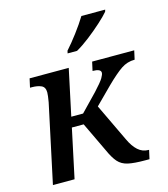

<svg xmlns="http://www.w3.org/2000/svg" viewBox="-113 -855 823 943"><g transform="rotate(-15 298.0 -383.0)"><path d="M39 0 124 -398Q127 -414 128.5 -427.5Q130 -441 130 -447Q130 -474 111 -482.5Q92 -491 64 -491H54L64 -536H263L213 -301H273L357 -388Q394 -428 404 -445Q414 -462 414 -471Q414 -491 372 -491L382 -536H596L586 -491Q548 -491 517 -470Q486 -449 437 -401L352 -316L443 -125Q461 -86 484 -65.5Q507 -45 537 -45H540L530 0H509Q452 0 421 -7Q390 -14 371 -35.5Q352 -57 333 -100L262 -249H202L149 0ZM276 -606 279 -619Q306 -649 336.5 -689.5Q367 -730 389 -766H510L507 -756Q491 -737 459.5 -708.5Q428 -680 392 -652Q356 -624 324 -606Z"/></g></svg>

Font: Noto Serif Medium
Style: Italic
Weight: 500
Italic angle: -12°
Designer: Monotype Design Team
Foundry: Monotype Imaging Inc.
Version: Version 2.014; ttfautohint (v1.8.4.7-5d5b)